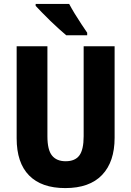

<svg xmlns="http://www.w3.org/2000/svg" viewBox="-20 -950 669 980"><path d="M565 -247Q565 -124 501 -57Q437 10 313 10Q192 10 128.5 -54.5Q65 -119 65 -244V-714H222V-254Q222 -185 245.5 -156Q269 -127 315 -127Q363 -127 385 -156.5Q407 -186 407 -255V-714H565ZM333 -930Q344 -909 361 -881Q378 -853 396 -826Q414 -799 425 -783V-770H318Q304 -782 282 -801.5Q260 -821 237 -843.5Q214 -866 194 -886.5Q174 -907 162 -920V-930Z"/></svg>

Font: Noto Sans Myanmar Condensed ExtraBold
Style: Regular
Weight: 800
Width: 3
Designer: Monotype Design Team
Foundry: Monotype Imaging Inc.
Version: Version 2.107; ttfautohint (v1.8.4.7-5d5b)